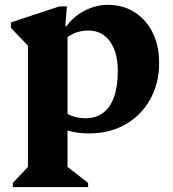

<svg xmlns="http://www.w3.org/2000/svg" viewBox="-20 -531 707 786"><path d="M344.4 15.2Q251 15.2 195.8 -28.2V-120.6Q225.8 -81.6 257.3 -64.2Q288.8 -46.8 329.6 -46.8Q372.6 -46.8 402.1 -69Q431.6 -91.2 446.9 -134.3Q462.2 -177.4 462.2 -240.8Q462.2 -317.8 429.9 -361.9Q397.6 -406 342 -406Q312 -406 287 -396.1Q262 -386.2 241.4 -365.6V-424.4H252.4Q281.6 -464.4 327.3 -487.8Q373 -511.2 421.4 -511.2Q483.8 -511.2 531 -481Q578.2 -450.8 604.8 -397.7Q631.4 -344.6 631.4 -274Q631.4 -189.6 594.7 -124Q558 -58.4 493.3 -21.6Q428.6 15.2 344.4 15.2ZM32.4 235V217.8L110.4 135.4L94.4 163.4V-374.2L137.4 -299L24.6 -417V-439.2L223 -504.8H254L247.4 -424.4H256.4V165.4L241.4 140.8L340.8 217.8V235Z"/></svg>

Font: Platypi Light
Style: Regular
Weight: 300
Designer: David Sargent
Foundry: Bolt Cutter Type
Version: Version 1.200